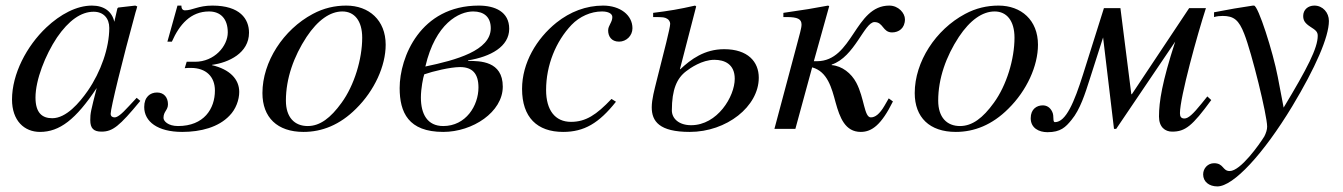

<svg xmlns="http://www.w3.org/2000/svg" viewBox="-20 -461 4807 687"><path d="M469 -111 442 -82C412 -49 399 -41 390 -41C382 -41 376 -45 376 -54C376 -74 418 -246 465 -417C468 -427 469 -429 471 -438L464 -441L403 -434L400 -431L389 -383C381 -420 352 -441 309 -441C254 -441 196 -410 146 -363C75 -296 23 -196 23 -105C23 -29 67 11 123 11C193 11 251 -33 326 -146C305 -64 303 -56 303 -31C303 -2 315 10 343 10C383 10 407 -9 482 -100ZM371 -361C371 -290 341 -204 294 -136C264 -93 217 -38 167 -38C131 -38 107 -57 107 -112C107 -175 142 -264 184 -327C226 -388 270 -419 315 -419C350 -419 371 -396 371 -361Z M615 -441 579 -312H595C622 -373 662 -420 728 -420C769 -420 795 -394 795 -345C795 -296 747 -240 678 -240H648L641 -217C649 -218 656 -218 663 -218C717 -218 749 -187 749 -137C749 -72 710 -10 617 -10C581 -10 565 -28 565 -39C565 -63 581 -66 581 -88C581 -112 567 -130 542 -130C517 -130 496 -114 496 -78C496 -26 544 11 632 11C699 11 762 -6 801 -47C824 -70 836 -104 836 -132C836 -178 802 -213 738 -228L739 -229C798 -237 871 -271 871 -344C871 -393 839 -441 740 -441C689 -441 669 -424 642 -424C632 -424 629 -432 629 -441Z M1360 -301C1360 -389 1300 -441 1219 -441C1178 -441 1138 -432 1099 -411C994 -355 919 -240 919 -128C919 -41 972 11 1066 11C1132 11 1196 -14 1254 -72C1320 -137 1360 -225 1360 -301ZM1276 -326C1276 -250 1248 -156 1202 -93C1163 -39 1125 -10 1081 -10C1034 -10 1003 -41 1003 -101C1003 -180 1031 -259 1077 -329C1117 -389 1161 -420 1205 -420C1248 -420 1276 -387 1276 -326Z M1655 -245C1735 -258 1802 -294 1802 -358C1802 -419 1751 -441 1693 -441C1484 -441 1410 -256 1410 -146C1410 -59 1441 11 1566 11C1671 11 1779 -60 1779 -151C1779 -243 1697 -243 1655 -243ZM1736 -360C1736 -280 1612 -246 1502 -223C1538 -378 1623 -420 1673 -420C1712 -420 1736 -400 1736 -360ZM1692 -148C1692 -83 1647 -10 1566 -10C1509 -10 1486 -53 1486 -112C1486 -144 1494 -184 1498 -195C1529 -206 1592 -221 1626 -221C1670 -221 1692 -198 1692 -148Z M2168 -107C2114 -50 2076 -25 2023 -25C1966 -25 1934 -67 1934 -139C1934 -228 1969 -313 2025 -372C2054 -402 2094 -420 2134 -420C2157 -420 2171 -412 2171 -400C2171 -381 2156 -370 2156 -352C2156 -332 2167 -312 2195 -312C2221 -312 2243 -333 2243 -360C2243 -407 2199 -441 2138 -441C2077 -441 2020 -419 1971 -380C1900 -323 1848 -236 1848 -143C1848 -41 1902 11 1995 11C2070 11 2123 -20 2184 -97Z M2413 -214 2471 -438 2467 -441C2410 -428 2374 -422 2317 -415V-400C2355 -400 2358 -399 2367 -394C2373 -391 2378 -383 2378 -376C2378 -368 2372 -342 2364 -309L2329 -170C2322 -141 2312 -106 2312 -77C2312 -27 2339 11 2448 11C2580 11 2695 -80 2695 -183C2695 -240 2656 -285 2571 -285C2501 -285 2452 -249 2414 -213ZM2609 -179C2609 -116 2547 -13 2453 -13C2409 -13 2384 -37 2384 -66C2384 -141 2402 -181 2435 -206C2449 -217 2492 -247 2536 -247C2572 -247 2609 -232 2609 -179Z M2892 -242 2947 -439 2943 -441C2890 -431 2860 -426 2783 -415V-400H2794C2834 -400 2848 -393 2848 -373C2848 -360 2841 -338 2829 -292L2751 0H2826L2886 -220C2941 -205 2956 -146 2970 -94C2985 -40 3004 11 3060 11C3100 11 3134 -15 3175 -98L3160 -109C3155 -100 3150 -91 3145 -83C3127 -52 3111 -41 3096 -41C3072 -41 3073 -110 3044 -165C3026 -199 2993 -225 2956 -228V-230C3038 -257 3073 -382 3109 -382C3141 -382 3138 -345 3172 -345C3196 -345 3218 -360 3218 -392C3218 -414 3195 -441 3162 -441C3038 -441 3032 -242 2903 -242Z M3694 -301C3694 -389 3634 -441 3553 -441C3512 -441 3472 -432 3433 -411C3328 -355 3253 -240 3253 -128C3253 -41 3306 11 3400 11C3466 11 3530 -14 3588 -72C3654 -137 3694 -225 3694 -301ZM3610 -326C3610 -250 3582 -156 3536 -93C3497 -39 3459 -10 3415 -10C3368 -10 3337 -41 3337 -101C3337 -180 3365 -259 3411 -329C3451 -389 3495 -420 3539 -420C3582 -420 3610 -387 3610 -326Z M4300 -116 4279 -90C4249 -53 4232 -37 4218 -37C4206 -37 4202 -44 4202 -56C4202 -113 4265 -340 4295 -432H4235L4030 -124H4028L3989 -432H3930L3855 -194C3824 -96 3794 -24 3755 -24C3745 -24 3753 -45 3745 -61C3737 -78 3724 -84 3711 -84C3690 -84 3668 -71 3668 -38C3668 -3 3697 12 3728 12C3775 12 3793 -6 3814 -32C3845 -69 3863 -127 3879 -177L3927 -327L3966 0H3974L4185 -312C4138 -167 4127 -97 4127 -44C4127 -6 4149 10 4174 10C4221 10 4246 -10 4314 -103Z M4552 -186C4535 -275 4482 -441 4467 -441H4463C4409 -433 4376 -427 4356 -423C4346 -421 4335 -419 4324 -417V-400C4335 -403 4344 -404 4355 -404C4395 -404 4413 -389 4432 -340C4459 -272 4514 -48 4514 -8C4514 3 4510 15 4504 27C4486 56 4419 151 4380 151C4354 151 4359 123 4324 123C4302 123 4285 141 4285 163C4285 189 4306 206 4336 206C4393 206 4500 91 4604 -81C4687 -219 4735 -329 4735 -386C4735 -416 4713 -441 4683 -441C4660 -441 4643 -426 4643 -404C4643 -388 4649 -378 4669 -365C4688 -353 4695 -347 4695 -333C4695 -289 4658 -217 4573 -76Z"/></svg>

Font: STIXGeneral
Style: Italic
Weight: 400
Italic angle: -16.33°
Designer: MicroPress Inc., with final additions and corrections provided by Coen Hoffman, Elsevier (retired)
Version: Version 1.1.0